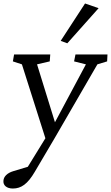

<svg xmlns="http://www.w3.org/2000/svg" viewBox="-40 -816 638 1104"><path d="M578 -503H394L386 -463L454 -446L276 -113L173 -446L246 -463L249 -503H41L34 -463L86 -446L221 -21L120 143L37 168C0 179 -18 200 -20 221C-24 250 -1 268 34 268C82 268 119 242 160 172L275 -23L520 -446L576 -463ZM309 -581 347 -567 527 -769 449 -796Z"/></svg>

Font: TPK Tissa Web
Style: Italic
Weight: 400
Italic angle: -7°
Designer: Jacques Le Bailly, Suppakit Chalermlarp | Katatrad Co.,Ltd.
Foundry: Jacques Le Bailly, Cadson Demak Co.,Ltd.
Version: Version 5.000;Glyphs 3.1.2 (3151)